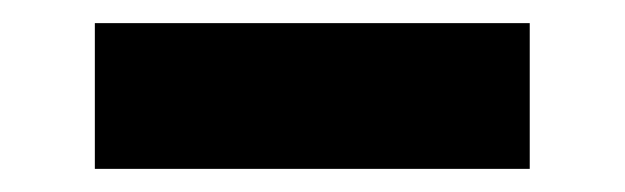

<svg xmlns="http://www.w3.org/2000/svg" viewBox="-20 -700 540 166"><path d="M438 -680V-554H62V-680Z"/></svg>

Font: Prodigy Sans ExtraBold
Style: Regular
Weight: 800
Designer: Wei Huang
Foundry: Wei Huang
Version: Version 1.003; ttfautohint (v1.8.3)